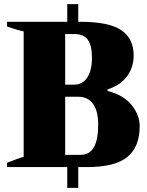

<svg xmlns="http://www.w3.org/2000/svg" viewBox="-20 -805 709 925"><path d="M653 -197Q653 -98 594 -49Q535 0 398 0H357V100H304V0H14V-21Q75 -45 94 -49V-654Q70 -658 14 -677V-700H304V-785H357V-700H367Q505 -700 564.5 -659.5Q624 -619 624 -538Q624 -481 592 -437.5Q560 -394 498 -374V-367Q576 -347 614.5 -298.5Q653 -250 653 -197ZM294 -397H335Q378 -397 400.5 -431.5Q423 -466 423 -526Q423 -586 403 -613.5Q383 -641 339 -641H294ZM453 -204Q453 -271 428 -305Q403 -339 356 -339H294V-59H369Q453 -59 453 -204Z"/></svg>

Font: Trirong Black
Style: Regular
Weight: 900
Designer: Katatrad Team
Foundry: CadsonDemak
Version: Version 1.001